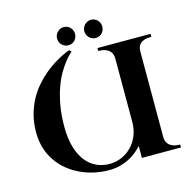

<svg xmlns="http://www.w3.org/2000/svg" viewBox="-125 -998 1145 1143"><g transform="rotate(-15 447.5 -426.5)"><path d="M528.8 -700.2H856V-682.1Q829.6 -682.1 812.7 -676.5Q795.9 -670.9 786.4 -661.4Q776.9 -651.9 773.4 -639.6Q770 -627.4 770 -613.8V-85.9Q770 -76.2 773.2 -64.5Q776.4 -52.7 785.4 -42.5Q794.4 -32.2 811.3 -25.1Q828.1 -18.1 856 -18.1V0H615.2V-73.2Q597.7 -54.2 576.7 -37.4Q555.7 -20.5 530 -7.8Q504.4 4.9 474.1 12.5Q443.8 20 408.2 20Q364.3 20 320.3 10.7Q276.4 1.5 236.1 -17.1Q195.8 -35.6 161.1 -63.2Q126.5 -90.8 100.8 -127.2Q75.2 -163.6 60.5 -209.2Q45.9 -254.9 45.9 -309.1Q45.9 -367.7 59.3 -417.2Q72.8 -466.8 95 -507.6Q117.2 -548.3 145.5 -580.8Q173.8 -613.3 203.6 -638.2Q273.4 -696.8 361.8 -731.9L375 -720.2Q373 -718.8 360.8 -707.5Q348.6 -696.3 331.1 -674.3Q313.5 -652.3 293.5 -618.9Q273.4 -585.4 256.3 -539.1Q239.3 -492.7 228 -432.6Q216.8 -372.6 216.8 -297.9Q216.8 -227.1 232.2 -174.1Q247.6 -121.1 274.9 -85.7Q302.2 -50.3 339.6 -32.7Q377 -15.1 420.9 -15.1Q460.4 -15.1 495.6 -30.3Q530.8 -45.4 557.4 -72.8Q584 -100.1 599.6 -137.9Q615.2 -175.8 615.2 -221.2V-613.8Q615.2 -623.5 612.1 -635.5Q608.9 -647.5 599.9 -657.7Q590.8 -668 573.7 -675Q556.6 -682.1 528.8 -682.1ZM421.9 -816.9Q421.9 -805.2 417.7 -794.9Q413.6 -784.7 406.2 -777.1Q398.9 -769.5 388.9 -765.1Q378.9 -760.7 367.2 -760.7Q355.5 -760.7 345.2 -765.1Q335 -769.5 327.4 -777.1Q319.8 -784.7 315.4 -794.9Q311 -805.2 311 -816.9Q311 -828.1 315.4 -838.4Q319.8 -848.6 327.4 -856.2Q335 -863.8 345.2 -868.4Q355.5 -873 367.2 -873Q378.9 -873 388.9 -868.4Q398.9 -863.8 406.2 -856.2Q413.6 -848.6 417.7 -838.4Q421.9 -828.1 421.9 -816.9ZM589.8 -816.9Q589.8 -805.2 585.7 -794.9Q581.5 -784.7 574.2 -777.1Q566.9 -769.5 556.9 -765.1Q546.9 -760.7 535.2 -760.7Q523.4 -760.7 513.2 -765.1Q502.9 -769.5 495.4 -777.1Q487.8 -784.7 483.4 -794.9Q479 -805.2 479 -816.9Q479 -828.1 483.4 -838.4Q487.8 -848.6 495.4 -856.2Q502.9 -863.8 513.2 -868.4Q523.4 -873 535.2 -873Q546.9 -873 556.9 -868.4Q566.9 -863.8 574.2 -856.2Q581.5 -848.6 585.7 -838.4Q589.8 -828.1 589.8 -816.9Z"/></g></svg>

Font: Uncial Antiqua
Style: Regular
Weight: 400
Version: Version 1.000